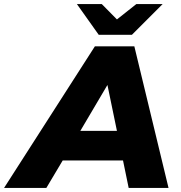

<svg xmlns="http://www.w3.org/2000/svg" viewBox="-88 -929 894 949"><path d="M-68 0 381 -700H576L745 0H548L520 -136H222L141 0ZM309 -282H490L443 -509ZM400 -757 292 -909H415L490 -833L586 -909H716L564 -757Z"/></svg>

Font: Montserrat ExtraBold
Style: Italic
Weight: 800
Italic angle: -11.3°
Designer: Julieta Ulanovsky
Foundry: Julieta Ulanovsky
Version: Version 9.000; ttfautohint (v1.8.4.7-5d5b)